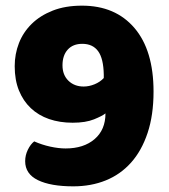

<svg xmlns="http://www.w3.org/2000/svg" viewBox="-20 -643 598 679"><path d="M212 -118Q276 -118 314.5 -151Q353 -184 353 -242Q342 -233 312.5 -221Q283 -209 237 -209Q191 -209 153.5 -222Q116 -235 89 -260.5Q62 -286 47 -323Q32 -360 32 -409Q32 -452 47 -490.5Q62 -529 92 -558.5Q122 -588 166.5 -605.5Q211 -623 270 -623Q388 -623 455.5 -544Q523 -465 523 -319Q523 -236 502 -173Q481 -110 443.5 -68Q406 -26 354 -5Q302 16 239 16Q159 16 114 -6Q69 -28 69 -73Q69 -94 78.5 -113.5Q88 -133 101 -143Q128 -131 157.5 -124.5Q187 -118 212 -118ZM276 -337Q295 -337 314.5 -345Q334 -353 347 -367V-379Q346 -436 327 -462Q308 -488 271 -488Q238 -488 219.5 -467.5Q201 -447 201 -412Q201 -378 222 -357.5Q243 -337 276 -337Z"/></svg>

Font: Baloo Tammudu
Style: Regular
Weight: 400
Designer: Omkar Shende and Ek Type
Foundry: Ek Type
Version: Version 1.443;PS 1.000;hotconv 16.6.51;makeotf.lib2.5.65220;